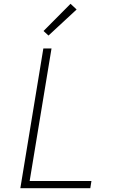

<svg xmlns="http://www.w3.org/2000/svg" viewBox="-20 -990 640 1010"><path d="M87 0 208 -735H251L136 -38H461L455 0ZM235 -803 209 -827 351 -970 383 -940Z"/></svg>

Font: Iosevka Aile Extralight
Style: Italic
Weight: 200
Italic angle: -9°
Designer: Belleve Invis
Foundry: Belleve Invis
Version: Version 31.1.0; ttfautohint (v1.8.4)